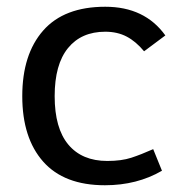

<svg xmlns="http://www.w3.org/2000/svg" viewBox="-20 -543 534 569"><path d="M292 -523Q409 -523 470 -438L407 -391Q383 -420 355.5 -434.5Q328 -449 292 -449Q221 -449 181.5 -400.5Q142 -352 142 -258Q142 -163 182.5 -114.5Q223 -66 298 -66Q340 -66 369 -75.5Q398 -85 434 -101L460 -37Q386 6 291 6Q170 6 108 -64Q46 -134 46 -258Q46 -382 108 -452.5Q170 -523 292 -523Z"/></svg>

Font: Telex
Style: Regular
Weight: 400
Designer: Andres Torresi
Foundry: Andres Torresi
Version: Version 1.100